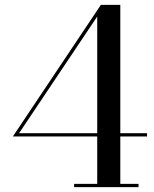

<svg xmlns="http://www.w3.org/2000/svg" viewBox="-20 -770 634 790"><path d="M550 -13.5V0H285V-13.5H380V-208.5H33L395 -750H475V-222H585V-208.5H475V-13.5ZM58.5 -222H380V-702Z"/></svg>

Font: Bodoni* 16
Style: Regular
Weight: 400
Version: Version 2.2